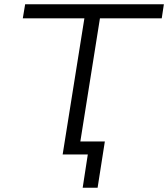

<svg xmlns="http://www.w3.org/2000/svg" viewBox="-20 -725 789 901"><path d="M368 156 392 0H274L376 -639H87L98 -705H749L739 -639H449L357 -61H472L438 156Z"/></svg>

Font: Nunito Sans 7pt SemiExpanded Light
Style: Italic
Weight: 300
Width: 6
Italic angle: -9°
Designer: Vernon Adams
Foundry: Vernon Adams
Version: Version 3.101;gftools[0.9.27]